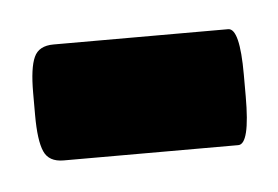

<svg xmlns="http://www.w3.org/2000/svg" viewBox="-46 -116 210 145"><g transform="rotate(-5 59.0 -44.0)"><path d="M130.4 0H-2Q-13.2 0 -16.8 -8.3Q-20.5 -16.6 -20.5 -36.1V-52.7Q-20.5 -71.8 -16.8 -79.8Q-13.2 -87.9 -2 -87.9H130.4Q139.2 -87.9 139.2 -52.7V-36.1Q139.2 0 130.4 0Z"/></g></svg>

Font: Samim FD-WOL
Style: FD-WOL
Weight: 400
Foundry: DejaVu fonts team - Redesigned by Saber Rastikerdar
Version: Version 4.0.0